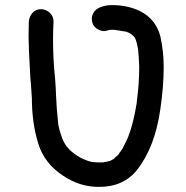

<svg xmlns="http://www.w3.org/2000/svg" viewBox="-20 -713 731 753"><path d="M368 20Q293 20 229 -23Q154 -71 129.5 -151.5Q105 -232 105 -328Q101 -391 99 -408Q92 -533 92 -567L93 -629Q95 -649 108 -663Q121 -677 141 -677Q160 -677 175 -663Q190 -649 190 -629Q188 -594 188 -559Q188 -482 196 -405Q199 -370 200 -334Q202 -288 207 -241V-240Q208 -213 225 -168Q228 -159 240 -140L247 -133Q254 -123 270 -111Q294 -94 310 -88L312 -87Q336 -77 349 -77Q354 -76 385 -76Q386 -77 391.5 -77.5Q397 -78 403 -80L412 -82L428 -91V-92Q430 -93 431 -95Q448 -108 448 -113L453 -119L461 -131L480 -170L483 -177Q503 -228 516 -308L517 -320Q526 -383 526 -453Q524 -499 522 -513L521 -522Q516 -551 509 -565L506 -569Q491 -584 479 -587V-588L429 -596H411Q409 -595 407 -595Q405 -595 399.5 -593Q394 -591 388 -591Q376 -591 362 -599Q340 -613 340 -640Q340 -652 348.5 -665.5Q357 -679 377 -686Q397 -693 419 -693Q480 -693 528 -670Q591 -639 609 -570Q622 -511 622 -451Q622 -375 609 -286Q588 -136 517 -46Q464 20 368 20Z"/></svg>

Font: Bad Comic
Style: Regular
Weight: 400
Designer: GGBotNet
Foundry: f0n7
Version: 0.9